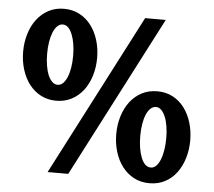

<svg xmlns="http://www.w3.org/2000/svg" viewBox="-52 -786 949 853"><g transform="rotate(5 422.0 -359.5)"><path d="M35 -524Q35 -566 46.5 -603.5Q58 -641 79.5 -669Q101 -697 131.5 -713Q162 -729 200 -729Q238 -729 268.5 -713Q299 -697 320.5 -669Q342 -641 353.5 -603.5Q365 -566 365 -524Q365 -482 353.5 -444.5Q342 -407 320.5 -379Q299 -351 268.5 -335Q238 -319 200 -319Q162 -319 131.5 -335Q101 -351 79.5 -379Q58 -407 46.5 -444.5Q35 -482 35 -524ZM142 -524Q142 -496 146 -471.5Q150 -447 157.5 -429Q165 -411 176 -400.5Q187 -390 200 -390Q214 -390 224.5 -400.5Q235 -411 242.5 -429Q250 -447 254 -471.5Q258 -496 258 -524Q258 -552 254 -576.5Q250 -601 242.5 -619.5Q235 -638 224.5 -648.5Q214 -659 200 -659Q187 -659 176 -648.5Q165 -638 157.5 -619.5Q150 -601 146 -576.5Q142 -552 142 -524ZM809 -195Q809 -153 797.5 -115.5Q786 -78 765 -50Q744 -22 713.5 -6Q683 10 645 10Q606 10 575.5 -6Q545 -22 523.5 -50Q502 -78 490.5 -115.5Q479 -153 479 -195Q479 -237 490.5 -274.5Q502 -312 523.5 -340Q545 -368 575.5 -384Q606 -400 645 -400Q683 -400 713.5 -384Q744 -368 765 -340Q786 -312 797.5 -274.5Q809 -237 809 -195ZM702 -196Q702 -224 698 -248.5Q694 -273 686.5 -291Q679 -309 668.5 -319.5Q658 -330 645 -330Q631 -330 620 -319.5Q609 -309 601.5 -291Q594 -273 590 -248.5Q586 -224 586 -196Q586 -139 601.5 -99.5Q617 -60 645 -60Q658 -60 668.5 -70.5Q679 -81 686.5 -99.5Q694 -118 698 -143Q702 -168 702 -196ZM190 0 562 -719H654L282 0Z"/></g></svg>

Font: LT Museum
Style: Bold
Weight: 700
Designer: Daniel Lyons
Foundry: LyonsType
Version: Version 1.010